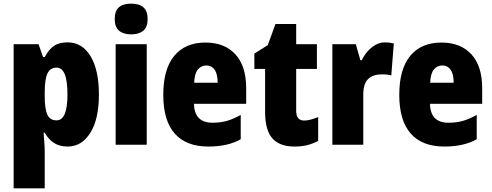

<svg xmlns="http://www.w3.org/2000/svg" viewBox="-20 -796 2704 1056"><path d="M351 -563Q432 -563 478 -487Q524 -411 524 -276Q524 -140 476.5 -65Q429 10 352 10Q308 10 277.5 -9.5Q247 -29 226 -66H220Q222 -34 224 -9Q226 16 226 36V240H55V-553H192L217 -482H226Q251 -528 279.5 -545.5Q308 -563 351 -563ZM291 -424Q256 -424 241 -392Q226 -360 226 -290V-263Q226 -197 240.5 -165.5Q255 -134 291 -134Q351 -134 351 -275Q351 -352 336 -388Q321 -424 291 -424Z M701 -776Q745 -776 768.5 -756Q792 -736 792 -691Q792 -647 768 -627Q744 -607 701 -607Q659 -607 635 -627Q611 -647 611 -691Q611 -736 634 -756Q657 -776 701 -776ZM787 -553V0H616V-553Z M1110 -562Q1215 -562 1274.5 -497.5Q1334 -433 1334 -310V-225H1047Q1049 -121 1149 -121Q1192 -121 1227.5 -131Q1263 -141 1304 -164V-30Q1233 10 1126 10Q1004 10 941 -61.5Q878 -133 878 -274Q878 -416 938.5 -489Q999 -562 1110 -562ZM1115 -436Q1087 -436 1068.5 -414Q1050 -392 1048 -341H1177Q1177 -389 1160.5 -412.5Q1144 -436 1115 -436Z M1653 -133Q1671 -133 1690 -138.5Q1709 -144 1730 -152V-21Q1702 -6 1670.5 2Q1639 10 1599 10Q1518 10 1478 -35Q1438 -80 1438 -182V-417H1379V-501L1453 -548L1495 -664H1609V-553H1723V-417H1609V-187Q1609 -133 1653 -133Z M2097 -563Q2121 -563 2146 -557L2132 -381Q2122 -384 2109.5 -385.5Q2097 -387 2078 -387Q2033 -387 2005.5 -362Q1978 -337 1978 -276V0H1808V-553H1937L1962 -465H1970Q1981 -489 2000 -511.5Q2019 -534 2044 -548.5Q2069 -563 2097 -563Z M2408 -562Q2513 -562 2572.5 -497.5Q2632 -433 2632 -310V-225H2345Q2347 -121 2447 -121Q2490 -121 2525.5 -131Q2561 -141 2602 -164V-30Q2531 10 2424 10Q2302 10 2239 -61.5Q2176 -133 2176 -274Q2176 -416 2236.5 -489Q2297 -562 2408 -562ZM2413 -436Q2385 -436 2366.5 -414Q2348 -392 2346 -341H2475Q2475 -389 2458.5 -412.5Q2442 -436 2413 -436Z"/></svg>

Font: Noto Sans Myanmar UI Condensed Black
Style: Regular
Weight: 900
Width: 3
Designer: Monotype Design Team
Foundry: Monotype Imaging Inc.
Version: Version 2.103; ttfautohint (v1.8.4.7-5d5b)